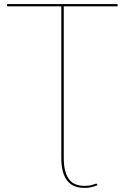

<svg xmlns="http://www.w3.org/2000/svg" viewBox="-20 -720 609 938"><path d="M554.5 -700V-689H291.5V53Q291.5 118.5 315.5 153.2Q339.5 188 392.5 188Q417 188 431.8 182.8Q446.5 177.5 450 177.5Q451 177.5 452.5 178Q454 178.5 455 181.5L456 185Q440 191.5 425 194.8Q410 198 392.5 198Q334 198 306.8 160.5Q279.5 123 279.5 53V-689H14.5V-700Z"/></svg>

Font: Lato Hairline
Style: Regular
Weight: 100
Designer: Lukasz Dziedzic
Foundry: tyPoland Lukasz Dziedzic
Version: Version 2.007; 2014-02-27